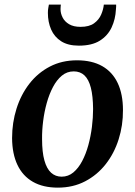

<svg xmlns="http://www.w3.org/2000/svg" viewBox="-20 -826 604 858"><path d="M324 -556.5Q391 -556.5 436.8 -530.5Q482.5 -504.5 506 -454.8Q529.5 -405 529.5 -334Q530 -266 510.2 -203.5Q490.5 -141 452.5 -92.5Q414.5 -44 360.5 -15.8Q306.5 12.5 238.5 12.5Q172.5 12.5 127 -13.5Q81.5 -39.5 58 -89Q34.5 -138.5 34 -208.5Q34 -278 53.8 -340.5Q73.5 -403 111.2 -451.8Q149 -500.5 202.8 -528.5Q256.5 -556.5 324 -556.5ZM309.5 -507Q279.5 -507 256.5 -488Q233.5 -469 216.8 -437.2Q200 -405.5 189 -366Q178 -326.5 172.8 -284.8Q167.5 -243 168 -204.5Q168 -146 178.5 -108.8Q189 -71.5 208.5 -54Q228 -36.5 255.5 -36.5Q285 -36.5 307.8 -55.5Q330.5 -74.5 347.2 -106.2Q364 -138 374.8 -177.5Q385.5 -217 390.8 -258.8Q396 -300.5 396 -339Q395.5 -397 386 -434Q376.5 -471 357.5 -489Q338.5 -507 309.5 -507ZM332.5 -622Q284 -622 253.5 -641.5Q223 -661 208.5 -694.2Q194 -727.5 194 -768.5Q194 -781 195.8 -790.2Q197.5 -799.5 198.5 -805.5H252Q251.5 -801.5 251 -796.5Q250.5 -791.5 250.5 -785Q250.5 -766 259.8 -747.8Q269 -729.5 288.8 -717.8Q308.5 -706 340 -706Q378.5 -706 400.2 -721.8Q422 -737.5 432 -760.8Q442 -784 444 -805.5H499Q499 -801 499 -795.8Q499 -790.5 498 -783.5Q496 -740.5 478.8 -703.5Q461.5 -666.5 426 -644.2Q390.5 -622 332.5 -622Z"/></svg>

Font: Merriweather 48pt SemiBold
Style: Italic
Weight: 600
Italic angle: -7.8°
Designer: Eben Sorkin
Foundry: Eben Sorkin
Version: Version 2.101